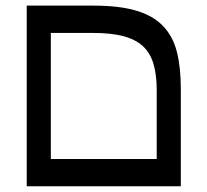

<svg xmlns="http://www.w3.org/2000/svg" viewBox="-20 -653 725 673"><path d="M613.8 0H73.7V-633.3H306.6Q398.9 -633.3 458 -615.5Q517.1 -597.7 550.8 -562.5Q585.9 -526.4 599.9 -471.7Q613.8 -417 613.8 -341.3ZM529.3 -95.7V-338.4Q529.3 -390.1 518.1 -428.7Q506.8 -467.3 481 -491.2Q454.6 -515.1 411.9 -526.4Q369.1 -537.6 304.7 -537.6Q272 -537.6 235.6 -537.6Q199.2 -537.6 158.2 -537.6V-95.7Z"/></svg>

Font: IranNastaliq
Style: Regular
Weight: 400
Designer: Hossein Zahedi
Version: Version 1.5